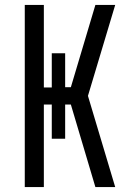

<svg xmlns="http://www.w3.org/2000/svg" viewBox="-20 -755 540 775"><path d="M80 0V-735H157V-402H189V-540H243V-403H266L365 -735H445L335 -368L445 0H365L266 -333H243V-195H189V-333H157V0Z"/></svg>

Font: Iosevka Curly
Style: Regular
Weight: 400
Monospace: yes
Designer: Belleve Invis
Foundry: Belleve Invis
Version: Version 22.1.2; ttfautohint (v1.8.4)